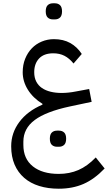

<svg xmlns="http://www.w3.org/2000/svg" viewBox="-20 -843 656 1167"><path d="M337 304Q272 304 218.5 287.5Q165 271 127 238Q89 205 68.5 157Q48 109 48 46Q48 -35 97.5 -101.5Q147 -168 238 -207V-212Q181 -247 149.5 -297.5Q118 -348 118 -404Q118 -449 133 -486Q148 -523 173.5 -549.5Q199 -576 234 -590.5Q269 -605 308 -605Q365 -605 407 -581.5Q449 -558 477 -515L427 -457Q401 -489 371.5 -504Q342 -519 304 -519Q247 -519 217.5 -487.5Q188 -456 188 -404Q188 -371 200.5 -347Q213 -323 235 -308Q257 -293 287.5 -285.5Q318 -278 354 -278Q396 -278 441 -287L522 -302L537 -224L405 -196Q260 -165 191 -113.5Q122 -62 122 18V38Q122 122 179.5 168Q237 214 337 214Q402 214 456.5 190.5Q511 167 562 114L616 181Q554 246 487.5 275Q421 304 337 304ZM302 -725Q282 -725 270 -736.5Q258 -748 258 -774Q258 -800 270 -811.5Q282 -823 302 -823H313Q333 -823 345 -811.5Q357 -800 357 -774Q357 -748 345 -736.5Q333 -725 313 -725ZM327 49Q307 49 295 37.5Q283 26 283 0Q283 -26 295 -37.5Q307 -49 327 -49H338Q358 -49 370 -37.5Q382 -26 382 0Q382 26 370 37.5Q358 49 338 49Z"/></svg>

Font: IBM Plex Sans Arabic
Style: Regular
Weight: 400
Designer: Mike Abbink, Paul van der Laan, Pieter van Rosmalen, Wael Morcos, Khajak Apelian
Foundry: Bold Monday
Version: Version 1.1